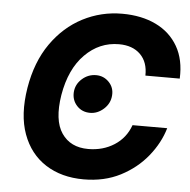

<svg xmlns="http://www.w3.org/2000/svg" viewBox="-53 -789 843 852"><g transform="rotate(5 368.5 -363.5)"><path d="M736.5 -472.7H583.5Q584.9 -533 550.2 -567.1Q515.6 -601.2 454.9 -601.2Q367.9 -601.2 303.6 -536.4Q239.3 -471.6 219.5 -354.4Q201.3 -241.1 240.4 -183.6Q279.5 -126.1 358.7 -126.1Q424.4 -126.1 474.8 -158.4Q525.2 -190.7 545.8 -248.6H700.3Q680.8 -181.8 633 -122.7Q585.2 -63.6 513.7 -26.8Q442.1 9.9 350.5 9.9Q251.4 9.9 180.6 -35.5Q109.7 -81 78.5 -166.5Q47.2 -252.1 66.8 -372.9Q86.3 -490.1 143.3 -571.4Q200.3 -652.7 282.1 -695Q364 -737.2 457.4 -737.2Q544 -737.2 608.1 -706.1Q672.2 -675.1 706.3 -615.9Q740.4 -556.8 736.5 -472.7ZM353 -286.6Q317.1 -286.6 294.2 -311.4Q271.3 -336.3 273.4 -371.8Q275.9 -407 303.1 -431.3Q330.3 -455.6 365.8 -455.6Q399.9 -455.6 423.3 -431.1Q446.7 -406.6 443.9 -371.8Q441.4 -336.3 413.9 -311.4Q386.4 -286.6 353 -286.6Z"/></g></svg>

Font: Inter UI
Style: Bold Italic
Weight: 700
Italic angle: 9.39999°
Designer: Rasmus Andersson
Foundry: rsms
Version: 3.2;8d6f07862